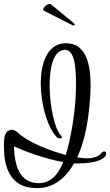

<svg xmlns="http://www.w3.org/2000/svg" viewBox="-26 -941 559 975"><path d="M346 -812C350 -812 354 -816 354 -818C354 -819 354 -819 353 -820L233 -919C232 -920 229 -921 227 -921C213 -921 193 -903 193 -892C193 -890 193 -888 196 -887L344 -812C345 -812 345 -812 346 -812ZM159 14H165C243 14 305 -33 350 -111H370C464 -111 513 -135 513 -161V-163C513 -168 509 -172 503 -172C499 -172 494 -170 490 -165C482 -155 471 -146 447 -140C438 -138 428 -137 417 -137C402 -137 384 -139 366 -142C396 -206 416 -288 426 -382C429 -412 434 -459 434 -508C434 -610 413 -721 311 -721H299C214 -714 181 -621 181 -517C181 -411 215 -295 261 -246C266 -240 273 -238 279 -238C285 -238 289 -240 289 -244C289 -247 287 -250 283 -254C252 -284 226 -402 226 -508C226 -603 247 -688 305 -688C333 -688 347 -655 353 -621C357 -597 360 -560 360 -517C360 -456 355 -383 343 -311C333 -252 322 -199 308 -154C216 -178 112 -223 69 -264C55 -277 43 -282 34 -282C29 -282 24 -281 20 -279C3 -272 -4 -250 -5 -230C-6 -219 -6 -208 -6 -197C-6 -103 19 14 159 14ZM170 -11C70 -11 47 -108 45 -198C103 -171 208 -133 295 -118C268 -51 230 -11 170 -11Z"/></svg>

Font: Style Script
Style: Regular
Weight: 400
Designer: Robert E. Leuschke
Foundry: Robert E. Leuschke
Version: Version 1.010